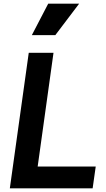

<svg xmlns="http://www.w3.org/2000/svg" viewBox="-20 -1035 583 1055"><path d="M284 -842 415 -1015H245L155 -842ZM489 0 506 -120H187L274 -745H138L34 0Z"/></svg>

Font: Plus Jakarta Sans
Style: Bold Italic
Weight: 700
Italic angle: -8°
Designer: Gumpita Rahayu
Foundry: Tokotype
Version: Version 2.071;gftools[0.9.30]